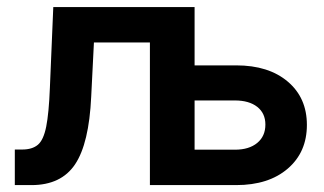

<svg xmlns="http://www.w3.org/2000/svg" viewBox="-20 -536 939 556"><path d="M22.9 0V-103H44.4Q73.2 -103 89.6 -116.7Q106 -130.4 113.8 -169.2Q121.6 -208 124.5 -282.7L134.3 -515.6H537.6V0H414.1V-413.1H252L244.1 -255.9Q237.8 -120.6 197.5 -60.3Q157.2 0 71.3 0ZM543.5 -346.7H664.1Q757.8 -346.7 813.2 -299.8Q868.7 -252.9 868.7 -174.3Q868.7 -95.2 813.2 -47.6Q757.8 0 664.1 0H420.4V-515.6H543.5ZM543.5 -245.1V-102.5H660.2Q701.2 -102.5 724.9 -122.1Q748.5 -141.6 748.5 -175.3Q748.5 -208 724.9 -226.6Q701.2 -245.1 660.2 -245.1Z"/></svg>

Font: Inter Display SemiBold
Style: Regular
Weight: 600
Designer: Rasmus Andersson
Foundry: rsms
Version: Version 4.001;git-9221beed3